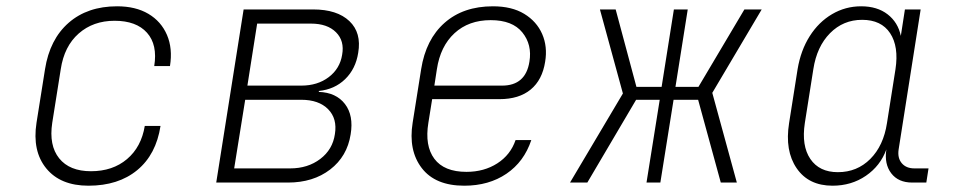

<svg xmlns="http://www.w3.org/2000/svg" viewBox="-20 -580 3040 610"><path d="M261 10Q172 10 127 -45Q82 -100 96 -190L123 -360Q138 -455 198 -507.5Q258 -560 352 -560Q411 -560 451.5 -536Q492 -512 510.5 -469Q529 -426 520 -370H470Q481 -438 447 -476Q413 -514 344 -514Q276 -514 230 -473.5Q184 -433 173 -360L146 -190Q135 -118 168 -77Q201 -36 269 -36Q338 -36 383.5 -74.5Q429 -113 440 -180H490Q476 -89 416 -39.5Q356 10 261 10Z M667 0 754 -550H975Q1051 -550 1090 -513Q1129 -476 1118 -412Q1110 -361 1076.5 -328.5Q1043 -296 993 -291V-288Q1048 -286 1076 -249.5Q1104 -213 1094 -153Q1083 -83 1029 -41.5Q975 0 895 0ZM766 -308H937Q989 -308 1024.5 -335Q1060 -362 1067 -406Q1075 -450 1047.5 -477.5Q1020 -505 968 -505H797ZM724 -45H902Q958 -45 997.5 -75Q1037 -105 1044 -154Q1052 -203 1022.5 -233Q993 -263 937 -263H759Z M1455 10Q1363 10 1320 -46Q1277 -102 1291 -190L1318 -360Q1333 -455 1392.5 -507.5Q1452 -560 1546 -560Q1606 -560 1645.5 -536Q1685 -512 1702.5 -472Q1720 -432 1712 -384Q1703 -326 1666 -295.5Q1629 -265 1567 -265H1353L1341 -190Q1329 -117 1360 -75.5Q1391 -34 1462 -34Q1518 -34 1560 -61Q1602 -88 1618 -135H1668Q1645 -66 1589 -28Q1533 10 1455 10ZM1360 -308H1575Q1650 -308 1662 -384Q1671 -438 1639.5 -477Q1608 -516 1539 -516Q1469 -516 1424 -474.5Q1379 -433 1368 -360Z M1791 0 1959 -283 1886 -550H1936L2002 -304H2082L2121 -550H2165L2126 -304H2199L2345 -550H2400L2243 -285L2321 0H2270L2198 -263H2120L2078 0H2034L2076 -263H2001L1846 0Z M2625 10Q2549 10 2511 -45.5Q2473 -101 2487 -189L2514 -360Q2524 -420 2552.5 -465Q2581 -510 2623.5 -535Q2666 -560 2716 -560Q2767 -560 2800 -534.5Q2833 -509 2842 -466L2855 -550H2905L2835 -105Q2831 -78 2845 -61.5Q2859 -45 2885 -45H2930L2923 0H2878Q2834 0 2811.5 -29.5Q2789 -59 2796 -105Q2777 -53 2731 -21.5Q2685 10 2625 10ZM2642 -33Q2703 -33 2745 -75Q2787 -117 2798 -189L2825 -360Q2836 -432 2808 -474.5Q2780 -517 2719 -517Q2659 -517 2617 -474.5Q2575 -432 2564 -360L2537 -189Q2526 -117 2554.5 -75Q2583 -33 2642 -33Z"/></svg>

Font: JetBrains Mono NL Thin
Style: Italic
Weight: 100
Italic angle: -9°
Monospace: yes
Designer: Philipp Nurullin, Konstantin Bulenkov
Foundry: JetBrains
Version: Version 2.305; ttfautohint (v1.8.4.7-5d5b)